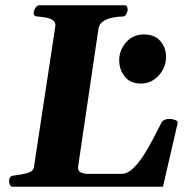

<svg xmlns="http://www.w3.org/2000/svg" viewBox="-20 -713 726 733"><path d="M14.6 -21Q14.6 -30.8 18.8 -36.4Q22.9 -42 33.7 -43Q57.6 -45.4 82.3 -51.8Q106.9 -58.1 109.4 -74.2L190.9 -610.4Q193.8 -627.4 182.4 -635.5Q170.9 -643.6 154.1 -646.2Q137.2 -648.9 123.5 -649.9Q108.4 -651.4 108.4 -660.6Q108.4 -670.9 114.7 -681.9Q121.1 -692.9 129.9 -692.9H454.6Q462.9 -692.9 465.1 -687.3Q467.3 -681.6 467.3 -676.3Q467.3 -668.5 462.4 -659.2Q457.5 -649.9 447.8 -649.9Q431.2 -649.9 410.6 -646Q390.1 -642.1 374.5 -632.1Q358.9 -622.1 356 -604L278.3 -77.6Q275.9 -61 287.8 -55.2Q299.8 -49.3 314.5 -49.3H443.8Q465.8 -49.3 487.1 -69.3Q508.3 -89.4 528.1 -119.9Q547.9 -150.4 564.9 -183.6Q582 -216.8 595.7 -243.2Q599.6 -252 608.9 -255.6Q618.2 -259.3 626 -259.3Q636.7 -259.3 648.4 -255.1Q660.2 -251 658.2 -242.7L602.1 0H28.3Q21 0 17.8 -7.3Q14.6 -14.6 14.6 -21ZM435.1 -483.4Q435.1 -521 461.2 -551.3Q487.3 -581.5 530.3 -581.5Q569.8 -581.5 591.8 -556.6Q613.8 -531.7 613.8 -495.6Q613.8 -455.1 585.7 -424.6Q557.6 -394 517.6 -394Q478 -394 456.5 -420.4Q435.1 -446.8 435.1 -483.4Z"/></svg>

Font: Gelasio
Style: Italic
Weight: 400
Italic angle: -8.5°
Designer: Eben Sorkin
Foundry: Eben Sorkin
Version: Version 1.008